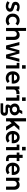

<svg xmlns="http://www.w3.org/2000/svg" viewBox="2998 -3768 970 7007"><g transform="rotate(90 3483.5 -265.0)"><path d="M213 9Q155 9 106.5 -8Q58 -25 26 -50L76 -129Q106 -108 141 -94.5Q176 -81 213 -81Q249 -81 270.5 -96Q292 -111 292 -135Q292 -159 274.5 -170.5Q257 -182 229 -190Q201 -198 169.5 -206Q138 -214 110 -229Q82 -244 64 -271Q46 -298 46 -344Q46 -412 97 -454.5Q148 -497 234 -497Q282 -497 325 -484Q368 -471 402 -448L351 -371Q325 -389 295 -399Q265 -409 233 -409Q198 -409 177 -393.5Q156 -378 156 -354Q156 -332 174.5 -319.5Q193 -307 221.5 -299.5Q250 -292 282 -283Q314 -274 342.5 -258.5Q371 -243 389.5 -216Q408 -189 408 -143Q408 -98 382.5 -64Q357 -30 313.5 -10.5Q270 9 213 9Z M731 10Q658 10 600.5 -21.5Q543 -53 510 -109Q477 -165 477 -238V-249Q477 -323 510.5 -379Q544 -435 601.5 -466Q659 -497 731 -497Q785 -497 832 -475.5Q879 -454 908 -416L838 -345Q818 -369 790.5 -380Q763 -391 732 -391Q692 -391 660.5 -373.5Q629 -356 610.5 -324.5Q592 -293 592 -249V-238Q592 -195 610.5 -163Q629 -131 661.5 -113.5Q694 -96 733 -96Q763 -96 790.5 -106.5Q818 -117 841 -140L910 -71Q881 -33 833 -11.5Q785 10 731 10Z M999 0V-730H1110V-353H1079Q1090 -397 1110 -425Q1130 -453 1155.5 -468.5Q1181 -484 1208 -490.5Q1235 -497 1257 -497Q1339 -497 1388.5 -443.5Q1438 -390 1438 -290V0H1323V-271Q1323 -335 1296 -363.5Q1269 -392 1225 -392Q1194 -392 1168.5 -378Q1143 -364 1128.5 -336.5Q1114 -309 1114 -269V0Z M1642 0 1512 -487H1627L1726 -73H1703L1814 -487H1935L2047 -74L2023 -73L2123 -487H2237L2107 0H1974L1855 -459H1894L1775 0Z M2365 0V-441L2416 -389H2276V-487H2480V0ZM2359 -584V-717H2487V-584Z M2829 10Q2756 10 2700.5 -21.5Q2645 -53 2614 -109.5Q2583 -166 2583 -241V-251Q2583 -321 2612 -376.5Q2641 -432 2693.5 -464.5Q2746 -497 2815 -497Q2889 -497 2940.5 -461.5Q2992 -426 3016 -361Q3040 -296 3029 -208H2666V-290H2968L2917 -248Q2924 -298 2912.5 -332.5Q2901 -367 2876 -385.5Q2851 -404 2816 -404Q2777 -404 2750.5 -384Q2724 -364 2710.5 -330Q2697 -296 2697 -251V-231Q2697 -190 2713 -158Q2729 -126 2760 -108Q2791 -90 2835 -90Q2872 -90 2897.5 -100.5Q2923 -111 2944 -130L3009 -62Q2980 -26 2933.5 -8Q2887 10 2829 10Z M3133 0V-487H3244V-346L3230 -347Q3233 -402 3253 -433.5Q3273 -465 3305 -478Q3337 -491 3375 -491H3415V-377H3366Q3309 -377 3278.5 -351Q3248 -325 3248 -275V0Z M3542 0V-441L3593 -389H3453V-487H3657V0ZM3536 -584V-717H3664V-584Z M3752 200V105H4047Q4072 105 4084 93.5Q4096 82 4096 61Q4096 41 4084 30.5Q4072 20 4047 20H3878Q3840 20 3818.5 1Q3797 -18 3794 -47.5Q3791 -77 3806 -108L3855 -206L3952 -182L3909 -95Q3906 -90 3905.5 -84Q3905 -78 3909 -74Q3913 -70 3922 -70H4064Q4126 -70 4165 -38Q4204 -6 4204 63Q4204 102 4185.5 133Q4167 164 4134.5 182Q4102 200 4059 200ZM3951 -424 4029 -592H4145L4053 -424ZM3975 -133Q3911 -133 3862.5 -156Q3814 -179 3786.5 -219.5Q3759 -260 3759 -313V-322Q3759 -373 3786.5 -412.5Q3814 -452 3862.5 -474.5Q3911 -497 3975 -497Q4038 -497 4086.5 -475Q4135 -453 4162.5 -413.5Q4190 -374 4190 -323V-313Q4190 -260 4162.5 -219.5Q4135 -179 4086.5 -156Q4038 -133 3975 -133ZM3975 -221Q4020 -221 4048.5 -246.5Q4077 -272 4077 -312V-318Q4077 -357 4048.5 -380.5Q4020 -404 3975 -404Q3929 -404 3900.5 -380Q3872 -356 3872 -317V-312Q3872 -272 3900.5 -246.5Q3929 -221 3975 -221Z M4358 -79 4350 -224 4594 -487H4736ZM4295 0V-730H4410V0ZM4602 0 4440 -265 4529 -342 4744 0Z M5006 10Q4933 10 4877.5 -21.5Q4822 -53 4791 -109.5Q4760 -166 4760 -241V-251Q4760 -321 4789 -376.5Q4818 -432 4870.5 -464.5Q4923 -497 4992 -497Q5066 -497 5117.5 -461.5Q5169 -426 5193 -361Q5217 -296 5206 -208H4843V-290H5145L5094 -248Q5101 -298 5089.5 -332.5Q5078 -367 5053 -385.5Q5028 -404 4993 -404Q4954 -404 4927.5 -384Q4901 -364 4887.5 -330Q4874 -296 4874 -251V-231Q4874 -190 4890 -158Q4906 -126 4937 -108Q4968 -90 5012 -90Q5049 -90 5074.5 -100.5Q5100 -111 5121 -130L5186 -62Q5157 -26 5110.5 -8Q5064 10 5006 10Z M5347 0V-441L5398 -389H5258V-487H5462V0ZM5341 -584V-717H5469V-584Z M5780 0Q5754 0 5727.5 -6.5Q5701 -13 5679 -29Q5657 -45 5643.5 -73Q5630 -101 5630 -143V-606H5745V-134Q5745 -119 5755.5 -108.5Q5766 -98 5782 -98H5859V0ZM5548 -389V-487H5859V-389Z M6163 10Q6090 10 6034.5 -21.5Q5979 -53 5948 -109.5Q5917 -166 5917 -241V-251Q5917 -321 5946 -376.5Q5975 -432 6027.5 -464.5Q6080 -497 6149 -497Q6223 -497 6274.5 -461.5Q6326 -426 6350 -361Q6374 -296 6363 -208H6000V-290H6302L6251 -248Q6258 -298 6246.5 -332.5Q6235 -367 6210 -385.5Q6185 -404 6150 -404Q6111 -404 6084.5 -384Q6058 -364 6044.5 -330Q6031 -296 6031 -251V-231Q6031 -190 6047 -158Q6063 -126 6094 -108Q6125 -90 6169 -90Q6206 -90 6231.5 -100.5Q6257 -111 6278 -130L6343 -62Q6314 -26 6267.5 -8Q6221 10 6163 10Z M6467 0V-487H6578V-353H6547Q6558 -397 6578 -425Q6598 -453 6623.5 -468.5Q6649 -484 6676 -490.5Q6703 -497 6725 -497Q6807 -497 6856.5 -443.5Q6906 -390 6906 -290V0H6791V-271Q6791 -335 6764 -363.5Q6737 -392 6693 -392Q6662 -392 6636.5 -378Q6611 -364 6596.5 -336.5Q6582 -309 6582 -269V0Z"/></g></svg>

Font: SUSE SemiBold
Style: Regular
Weight: 600
Designer: Rene Bieder
Foundry: SUSE
Version: Version 1.000